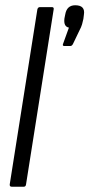

<svg xmlns="http://www.w3.org/2000/svg" viewBox="-20 -710 340 730"><path d="M25 0Q16 0 17 -9L122 -674Q124 -683 132 -683H177Q186 -683 184 -674L79 -9Q78 0 70 0ZM225 -535Q216 -535 220 -544L242 -605Q221 -609 225 -640L228 -655Q234 -690 266 -690Q305 -690 299 -654L297 -638Q295 -628 292 -617.5Q289 -607 282 -594L258 -544Q254 -535 247 -535Z"/></svg>

Font: Sofia Sans Extra Condensed
Style: Italic
Weight: 400
Italic angle: -9°
Designer: Botio Nikoltchev, Ani Petrova
Foundry: lettersoup
Version: Version 4.101; ttfautohint (v1.8.4.7-5d5b)